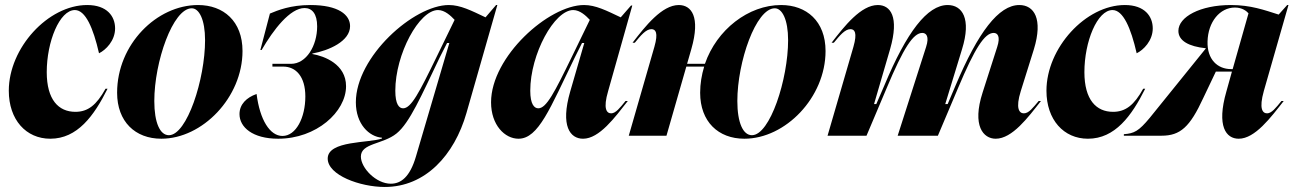

<svg xmlns="http://www.w3.org/2000/svg" viewBox="-20 -540 5147 764"><path d="M15 -179C15 -63 84 12 180 12C288 12 354 -79 408 -187H400C364 -122 330 -95 280 -95C213 -95 166 -143 166 -253C166 -374 217 -500 278 -500C320 -500 351 -429 374 -328C401 -341 438 -378 438 -427C438 -475 406 -520 327 -520C171 -520 15 -349 15 -179Z M945 -337C945 -456 869 -520 768 -520C604 -520 446 -364 446 -171C446 -56 518 12 622 12C785 12 945 -152 945 -337ZM594 -138C594 -294 668 -507 743 -507C772 -507 796 -463 796 -380C796 -225 724 -2 652 -2C617 -2 594 -51 594 -138Z M933 -86C933 -34 985 12 1087 12C1239 12 1357 -95 1357 -197C1357 -285 1270 -317 1223 -325V-327C1289 -339 1373 -376 1373 -436C1373 -481 1327 -520 1215 -520C1136 -520 1085 -499 1054 -486L1016 -341H1021C1068 -422 1134 -508 1192 -508C1222 -508 1242 -485 1242 -435C1242 -358 1199 -286 1138 -286H1064V-275H1107C1157 -275 1195 -236 1195 -156C1195 -72 1158 1 1104 1C1054 1 1014 -63 1001 -166C961 -152 933 -125 933 -86Z M1416 83C1416 29 1504 35 1558 -9C1610 -51 1656 -158 1729 -310L1759 -369H1768L1635 83C1611 165 1575 191 1535 191C1476 191 1416 128 1416 83ZM1284 91C1284 157 1413 204 1511 204C1673 204 1788 77 1836 -90L1959 -520H1954L1912 -471C1855 -498 1812 -520 1766 -520C1626 -520 1396 -314 1396 -133C1396 -46 1449 4 1500 8V11C1451 30 1284 18 1284 91ZM1553 -179C1553 -325 1648 -500 1723 -500C1750 -500 1774 -477 1789 -461L1718 -315C1648 -171 1616 -109 1584 -109C1568 -109 1553 -125 1553 -179Z M2122 -109C2106 -109 2090 -125 2090 -179C2090 -325 2186 -500 2261 -500C2288 -500 2312 -477 2327 -461L2256 -315C2186 -171 2154 -109 2122 -109ZM1934 -133C1934 -42 1989 12 2043 12C2123 12 2169 -110 2266 -309L2296 -369H2305L2249 -176C2209 -38 2249 12 2300 12C2365 12 2427 -73 2478 -138H2469C2447 -111 2430 -89 2412 -89C2394 -89 2379 -107 2400 -178L2496 -518H2491L2450 -471C2393 -498 2350 -520 2304 -520C2163 -520 1934 -314 1934 -133Z M2584 -354 2482 0H2632L2711 -275H2782C2772 -242 2766 -207 2766 -171C2766 -56 2838 12 2942 12C3105 12 3265 -152 3265 -337C3265 -456 3189 -520 3088 -520C2958 -520 2832 -422 2785 -286H2714L2731 -345C2768 -474 2731 -520 2681 -520C2614 -520 2548 -436 2497 -370H2506C2529 -398 2550 -424 2572 -424C2589 -424 2600 -410 2584 -354ZM2914 -138C2914 -294 2988 -507 3063 -507C3092 -507 3116 -463 3116 -380C3116 -225 3044 -2 2972 -2C2937 -2 2914 -51 2914 -138Z M3376 -354 3273 0H3428L3508 -189C3575 -349 3614 -409 3650 -409C3665 -409 3679 -396 3665 -353L3552 0H3712L3792 -189C3859 -348 3898 -409 3934 -409C3949 -409 3962 -396 3948 -353L3890 -172C3847 -39 3893 12 3942 12C4008 12 4071 -73 4122 -138H4113C4090 -111 4074 -89 4054 -89C4036 -89 4020 -108 4042 -178L4094 -344C4131 -465 4095 -520 4036 -520C3954 -520 3872 -412 3782 -199L3751 -126H3742L3741 -125L3808 -344C3846 -466 3809 -520 3751 -520C3670 -520 3588 -413 3499 -200L3467 -126H3458L3522 -345C3559 -474 3523 -520 3473 -520C3406 -520 3340 -436 3289 -370H3298C3321 -398 3342 -424 3364 -424C3381 -424 3392 -410 3376 -354Z M4144 -179C4144 -63 4213 12 4309 12C4417 12 4483 -79 4537 -187H4529C4493 -122 4459 -95 4409 -95C4342 -95 4295 -143 4295 -253C4295 -374 4346 -500 4407 -500C4449 -500 4480 -429 4503 -328C4530 -341 4567 -378 4567 -427C4567 -475 4535 -520 4456 -520C4300 -520 4144 -349 4144 -179Z M4452 -6V0H4602C4677 0 4715 -35 4768 -150L4818 -255H4882L4860 -176C4820 -37 4859 12 4909 12C4974 12 5037 -73 5088 -138H5079C5057 -111 5040 -89 5022 -89C5004 -89 4989 -107 5009 -178L5107 -520H5102L5068 -482C5011 -500 4957 -520 4878 -520C4756 -520 4669 -473 4669 -417C4669 -378 4710 -355 4778 -348V-347L4555 -71C4511 -18 4493 -9 4452 -6ZM4785 -375C4787 -453 4834 -510 4894 -510C4924 -510 4941 -495 4948 -487L4885 -265H4879C4825 -265 4783 -303 4785 -375Z"/></svg>

Font: Nyght Serif Bold Italic
Style: Regular
Weight: 700
Italic angle: -16°
Designer: Maksym Kobuzan
Version: Version 0.410;Glyphs 3.1.2 (3151)